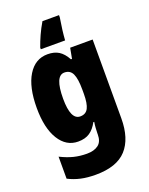

<svg xmlns="http://www.w3.org/2000/svg" viewBox="-181 -857 922 1188"><g transform="rotate(-20 280.0 -263.0)"><path d="M211 -563Q255 -563 284.5 -544.5Q314 -526 337 -484H344L357 -553H505V-34Q505 99 441 169.5Q377 240 238 240Q184 240 141 230.5Q98 221 59 201V56Q105 79 145.5 89Q186 99 231 99Q279 99 306.5 78Q334 57 334 10V3Q334 -12 335.5 -33Q337 -54 340 -71H334Q313 -31 283 -10.5Q253 10 206 10Q128 10 81.5 -65Q35 -140 35 -273Q35 -410 82 -486.5Q129 -563 211 -563ZM270 -421Q208 -421 208 -271Q208 -132 271 -132Q308 -132 323.5 -162Q339 -192 339 -256V-283Q339 -355 323.5 -388Q308 -421 270 -421ZM361 -752Q347 -668 343 -606H183V-617Q196 -654 212.5 -690.5Q229 -727 252 -766H361Z"/></g></svg>

Font: Noto Sans Telugu Condensed Black
Style: Regular
Weight: 900
Width: 3
Designer: Jelle Bosma - Monotype Design Team
Foundry: Monotype Imaging Inc.
Version: Version 2.005; ttfautohint (v1.8.4.7-5d5b)